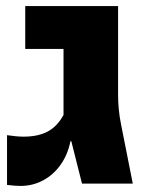

<svg xmlns="http://www.w3.org/2000/svg" viewBox="-20 -611 514 639"><path d="M3.4 4.4V-161.1Q36.1 -156.2 58.6 -156.2Q106.4 -156.2 138.4 -173.1Q170.4 -189.9 191.4 -228.5V-448.2H64V-590.8H373V-294.4Q373 -246.1 382.8 -197.3L421.9 0H252.9L217.3 -141.1H214.4Q206.1 -97.7 182.6 -64Q159.2 -30.3 124.3 -11.2Q89.4 7.8 48.3 7.8Q28.3 7.8 3.4 4.4Z"/></svg>

Font: Heebo Black
Style: Regular
Weight: 900
Designer: Oded Ezer
Foundry: Meir Sadan
Version: Version 2.001; ttfautohint (v1.5.14-ce02) -l 8 -r 50 -G 200 